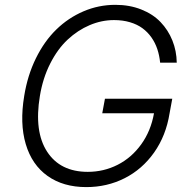

<svg xmlns="http://www.w3.org/2000/svg" viewBox="-20 -757 781 787"><path d="M636.4 -500Q633.5 -529.8 624.8 -555.8Q616.1 -581.7 600.7 -603.7Q585.2 -625.7 563.9 -641.3Q542.6 -657 513 -665.8Q483.3 -674.7 447.4 -674.7Q396.3 -674.7 347.5 -653.9Q298.7 -633.2 257.5 -594.8Q216.3 -556.5 185.9 -496.6Q155.5 -436.8 143.5 -363.6Q119.3 -218 173.1 -135.3Q226.9 -52.6 339.8 -52.6Q405.2 -52.6 462.2 -81.5Q519.2 -110.4 558.8 -165.3Q598.4 -220.2 611.2 -292.6H399.1L410.2 -352.3H686.1L675.1 -292.6Q660.5 -201 611.7 -131.9Q562.9 -62.9 490.8 -26.5Q418.7 9.9 333.8 9.9Q239.3 9.9 175.1 -35.7Q110.8 -81.3 85.6 -166.2Q60.4 -251.1 79.2 -363.6Q92.7 -447.8 127.1 -517.9Q161.6 -588.1 210.8 -636Q259.9 -683.9 322.3 -710.6Q384.6 -737.2 452.8 -737.2Q511 -737.2 558.9 -718.2Q606.9 -699.2 638.1 -666.5Q669.4 -633.9 686.6 -591.1Q703.8 -548.3 704.5 -500Z"/></svg>

Font: Karasuma Gothic
Style: Light Italic
Weight: 300
Italic angle: 9.39998°
Designer: Rasmus Andersson / Ryoko Nishizuka
Foundry: rsms
Version: Version 1.00